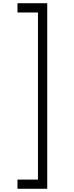

<svg xmlns="http://www.w3.org/2000/svg" viewBox="-20 -942 459 1191"><path d="M273 229H88.5V172H215.5V-864.5H88.5V-922H273Z"/></svg>

Font: Russisch Sans Light
Style: Regular
Weight: 300
Designer: Michael Sharanda (font) & Cristiano Sobral (main changes)
Foundry: Michael Sharanda
Version: Version 2.00;September 8, 2020;FontCreator 13.0.0.2681 64-bi